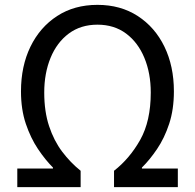

<svg xmlns="http://www.w3.org/2000/svg" viewBox="-20 -766 798 786"><path d="M50.8 0V-76.2H196.8V-80.1Q165.5 -111.3 135.5 -156Q105.5 -200.7 85.7 -259.3Q65.9 -317.9 65.9 -392.1Q65.9 -495.1 104.7 -575Q143.6 -654.8 213.9 -700.4Q284.2 -746.1 378.9 -746.1Q473.6 -746.1 543.9 -700.4Q614.3 -654.8 653.1 -575Q691.9 -495.1 691.9 -392.1Q691.9 -317.9 672.6 -259.3Q653.3 -200.7 623 -156Q592.8 -111.3 561 -80.1V-76.2H708V0H446.8V-66.9Q510.7 -116.7 554 -193.6Q597.2 -270.5 597.2 -387.2Q597.2 -466.3 571 -529.3Q544.9 -592.3 496.1 -628.7Q447.3 -665 378.9 -665Q310.5 -665 261.7 -628.7Q212.9 -592.3 187 -529.3Q161.1 -466.3 161.1 -387.2Q161.1 -309.6 180.9 -249.8Q200.7 -189.9 234.6 -145Q268.6 -100.1 310.1 -66.9V0Z"/></svg>

Font: Source Han Sans CN
Style: Regular
Weight: 400
Designer: Ryoko NISHIZUKA  (kana, bopomofo & ideographs); Paul D. Hunt (Latin, Greek & Cyrillic); Sandoll Communications , Soo-you
Foundry: Adobe
Version: Version 2.004;hotconv 1.0.118;makeotfexe 2.5.65603